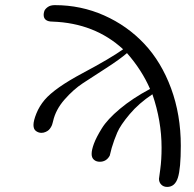

<svg xmlns="http://www.w3.org/2000/svg" viewBox="-20 -714 762 756"><path d="M155.8 -320.8Q195.8 -367.7 305.9 -426.3Q416 -484.9 464.8 -520Q353 -623 187 -628.9Q151.9 -628.9 151.9 -655.8Q151.9 -662.6 154.5 -670.4Q157.2 -678.2 167.7 -686Q178.2 -693.8 195.8 -693.8Q298.8 -693.8 389.9 -653.3Q481 -612.8 548.1 -541.5Q615.2 -470.2 653.6 -366.2Q691.9 -262.2 691.9 -140.1Q691.9 -50.3 680.4 -14.2Q668.9 22 638.2 22Q624 22 615 12.9Q606 3.9 606 -9.8Q606 -10.7 611.1 -47.9Q616.2 -85 616.2 -132.8Q616.2 -237.8 580.1 -342.8Q526.9 -307.6 490.5 -264.4Q454.1 -221.2 441.7 -192.1Q429.2 -163.1 419.9 -131.8L412.1 -101.1Q398.9 -77.1 373 -77.1Q358.9 -77.1 349.9 -85Q340.8 -92.8 340.8 -107.9Q340.8 -124 349.9 -148.4Q358.9 -172.9 380.9 -208.5Q402.8 -244.1 452.4 -285.6Q502 -327.1 570.8 -363.8Q538.6 -438 480 -504.9Q451.2 -480 397.7 -445.6Q344.2 -411.1 306.6 -386.5Q269 -361.8 234.1 -322Q199.2 -282.2 189 -236.8L188 -232.9Q187 -229 185.5 -224.1Q184.1 -219.2 180.4 -213.1Q176.8 -207 172.4 -202.6Q168 -198.2 159.9 -194.6Q151.9 -190.9 143.1 -190.9Q131.8 -190.9 121.8 -198Q111.8 -205.1 111.8 -221.9Q111.8 -238.8 123.3 -267.3Q134.8 -295.9 155.8 -320.8Z"/></svg>

Font: CMU Serif Extra
Style: RomanSlanted
Weight: 500
Italic angle: -9.46001°
Version: Version 0.7.0